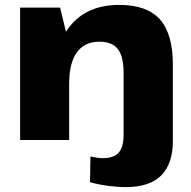

<svg xmlns="http://www.w3.org/2000/svg" viewBox="-20 -571 780 783"><path d="M493 192Q459 192 421 187Q383 182 347 172L349 67Q362 70 374.5 72Q387 74 399 74Q444 74 464 51.5Q484 29 484 -22V-45H685V3Q685 96 638 144Q591 192 493 192ZM484 -274Q484 -341 460.5 -371Q437 -401 385 -401Q325 -401 293.5 -357.5Q262 -314 262 -229L195 -140V-212Q195 -377 265 -464Q335 -551 466 -551Q579 -551 632 -492Q685 -433 685 -306V0H484ZM62 -540H225L262 -388V0H62Z"/></svg>

Font: Pathway Extreme 28pt ExtraBold
Style: Regular
Weight: 800
Designer: Eduardo Rodriguez Tunni
Foundry: Eduardo Rodriguez Tunni
Version: Version 1.001;gftools[0.9.26]